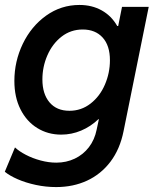

<svg xmlns="http://www.w3.org/2000/svg" viewBox="-22 -549 639 783"><path d="M-2.4 151.4 39.1 52.2Q55.7 67.9 83.3 82.3Q110.8 96.7 143.8 105.5Q176.8 114.3 207.5 114.3Q248.5 114.3 283 97.9Q317.4 81.5 340.6 51.3Q363.8 21 372.1 -20L381.3 -63H379.4Q347.7 -32.7 308.8 -16.4Q270 0 227.5 0Q173.3 0 129.9 -26.9Q86.4 -53.7 61.5 -103.3Q36.6 -152.8 36.6 -218.8Q36.6 -298.8 71 -370.4Q105.5 -441.9 166.3 -485.4Q227.1 -528.8 302.2 -528.8Q353 -528.8 392.8 -506.6Q432.6 -484.4 456.1 -442.9H460L475.6 -521H584.5L481.9 -14.2Q467.3 59.1 428.5 110.4Q389.6 161.6 333 187.7Q276.4 213.9 207 213.9Q165 213.9 124 205.1Q83 196.3 50 181.9Q17.1 167.5 -2.4 151.4ZM426.3 -303.2Q426.3 -363.3 396.5 -396Q366.7 -428.7 315.4 -428.7Q266.6 -428.7 229.2 -399.7Q191.9 -370.6 171.4 -323.7Q150.9 -276.9 150.9 -225.1Q150.9 -166 179.9 -131.6Q209 -97.2 261.2 -97.2Q309.6 -97.2 347.4 -126.7Q385.3 -156.2 405.8 -203.9Q426.3 -251.5 426.3 -303.2Z"/></svg>

Font: Reddit Sans Vanilla SemiBold
Style: Italic
Weight: 600
Italic angle: -11.25°
Designer: Stephen Hutchings
Version: Version 1.013